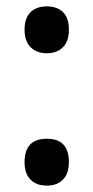

<svg xmlns="http://www.w3.org/2000/svg" viewBox="-20 -571 292 602"><path d="M57 -478Q57 -514 75.5 -532.5Q94 -551 127 -551Q159 -551 177.5 -533Q196 -515 196 -478Q196 -441 177 -422.5Q158 -404 127 -404Q95 -404 76 -423Q57 -442 57 -478ZM57 -63Q57 -136 127 -136Q196 -136 196 -63Q196 -27 177.5 -8Q159 11 127 11Q94 11 75.5 -8Q57 -27 57 -63Z"/></svg>

Font: Noto Sans Georgian Condensed SemiBold
Style: Regular
Weight: 600
Width: 3
Designer: Monotype Design Team, Akaki Razmadze
Foundry: Google LLC
Version: Version 2.005; ttfautohint (v1.8.4.7-5d5b)